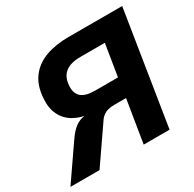

<svg xmlns="http://www.w3.org/2000/svg" viewBox="-163 -870 1047 1035"><g transform="rotate(-30 360.5 -352.5)"><path d="M-9 0 140 -216Q166 -253 191 -271Q216 -289 244 -293L268 -294L275 -289Q221 -295 180.5 -319Q140 -343 119.5 -385.5Q99 -428 104 -487Q109 -563 145.5 -611.5Q182 -660 243.5 -682.5Q305 -705 386 -705H720L608 0H447L490 -265H416Q395 -265 378 -260.5Q361 -256 347 -245.5Q333 -235 321 -216L172 0ZM366 -383H508L540 -580H387Q327 -580 294.5 -555Q262 -530 258 -478Q254 -430 280 -406.5Q306 -383 366 -383Z"/></g></svg>

Font: Nunito Sans 9pt ExtraBold
Style: Italic
Weight: 800
Italic angle: -9°
Version: Version 3.101;gftools[0.9.27]